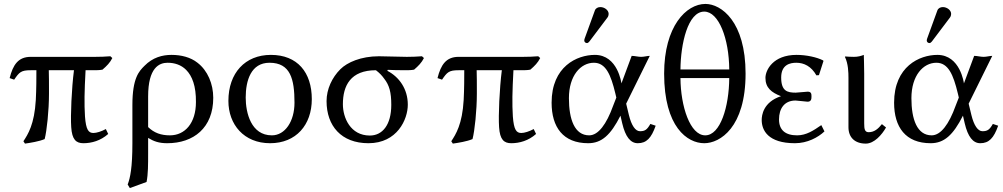

<svg xmlns="http://www.w3.org/2000/svg" viewBox="-20 -718 5098 976"><path d="M136 -361H165C165 -326 165 -266 162 -210C155 -86 122 -35 99 0L107 12C135 8 179 1 207 -11C218 -53 229 -156 229 -242C229 -249 229 -256 229 -264C229 -295 229 -329 228 -361H356C344 -268 338 -130 342 -72C346 -8 367 10 404 10C446 10 492 -3 530 -37L518 -62C496 -50 471 -42 455 -42C430 -42 417 -58 412 -126C408 -192 409 -250 415 -361H454C470 -361 486 -361 501 -364C523 -383 539 -399 551 -423L541 -432C515 -430 490 -429 464 -429H136C73 -429 46 -389 29 -321L52 -313C78 -351 87 -361 136 -361Z M725 207C733 167 733 119 733 61V-17C761 0 787 10 830 10C964 10 1064 -68 1064 -221C1064 -291 1036 -359 984 -399C949 -427 901 -439 852 -439C805 -439 756 -426 714 -383C687 -356 653 -322 653 -184V10C653 134 642 186 629 220L640 238ZM976 -199C976 -92 920 -30 844 -30C799 -30 764 -42 733 -72V-228C733 -374 789 -399 832 -399C868 -399 901 -388 926 -363C957 -332 977 -280 976 -199Z M1141 -205C1141 -85 1220 10 1353 10C1485 10 1565 -83 1565 -214C1565 -350 1492 -439 1357 -439C1226 -439 1141 -347 1141 -205ZM1350 -399C1456 -399 1477 -317 1477 -196C1477 -101 1429 -30 1362 -30C1256 -30 1229 -145 1229 -222C1229 -309 1256 -399 1350 -399Z M2085 -364C2107 -383 2123 -399 2135 -423L2125 -432C2099 -430 2073 -429 2048 -429C2001 -429 1953 -432 1906 -432C1815 -432 1745 -401 1710 -366C1668 -324 1640 -265 1640 -204C1640 -78 1715 10 1853 10C1999 10 2053 -111 2053 -186C2053 -266 2009 -327 1949 -358L1951 -363C1962 -362 2013 -361 2038 -361C2054 -361 2070 -361 2085 -364ZM1860 -29C1761 -29 1723 -120 1723 -188C1723 -283 1762 -361 1891 -361C1909 -347 1921 -335 1933 -318C1959 -285 1969 -249 1969 -185C1969 -83 1924 -29 1860 -29Z M2311 -361H2340C2340 -326 2340 -266 2337 -210C2330 -86 2297 -35 2274 0L2282 12C2310 8 2354 1 2382 -11C2393 -53 2404 -156 2404 -242C2404 -249 2404 -256 2404 -264C2404 -295 2404 -329 2403 -361H2531C2519 -268 2513 -130 2517 -72C2521 -8 2542 10 2579 10C2621 10 2667 -3 2705 -37L2693 -62C2671 -50 2646 -42 2630 -42C2605 -42 2592 -58 2587 -126C2583 -192 2584 -250 2590 -361H2629C2645 -361 2661 -361 2676 -364C2698 -383 2714 -399 2726 -423L2716 -432C2690 -430 2665 -429 2639 -429H2311C2248 -429 2221 -389 2204 -321L2227 -313C2253 -351 2262 -361 2311 -361Z M3163 -191 3283 -434C3270 -434 3254 -429 3239 -429C3224 -429 3206 -434 3191 -434L3139 -294C3139 -294 3121 -439 3004 -439C2913 -439 2784 -380 2784 -196C2784 -72 2842 10 2970 10C3038 10 3084 -31 3134 -130L3143 -91C3159 -23 3185 10 3222 10C3266 10 3291 -16 3313 -79L3286 -88C3269 -58 3258 -51 3233 -51C3210 -51 3190 -80 3177 -133ZM3113 -222 3097 -181C3063 -86 3021 -30 2975 -30C2901 -30 2872 -111 2872 -219C2872 -334 2932 -399 2999 -399C3059 -399 3085 -339 3108 -243ZM3032 -682C3019 -682 3008 -676 3004 -665L2952 -522C2951 -519 2950 -515 2950 -512C2950 -505 2956 -499 2964 -499C2968 -499 2973 -503 2976 -507L3068 -629C3072 -634 3074 -642 3074 -647C3074 -667 3052 -682 3032 -682Z M3356 -344C3356 -72 3474 10 3560 10C3640 10 3770 -70 3770 -344C3770 -609 3646 -698 3566 -698C3468 -698 3356 -584 3356 -344ZM3687 -365H3439C3440 -494 3476 -659 3560 -659C3634 -659 3686 -521 3687 -365ZM3687 -321C3686 -176 3642 -30 3565 -30C3488 -30 3440 -177 3439 -321Z M4028 -399C4067 -399 4104 -381 4130 -335L4143 -336L4166 -408L4164 -411C4133 -427 4079 -439 4029 -439C3910 -439 3871 -362 3871 -322C3871 -272 3901 -248 3950 -229C3859 -199 3852 -131 3852 -108C3852 -56 3884 10 4021 10C4084 10 4138 -19 4171 -50L4155 -82C4116 -55 4079 -30 4032 -30C3972 -30 3940 -57 3940 -111C3940 -167 3968 -207 4024 -207C4033 -207 4077 -201 4085 -201C4104 -201 4105 -215 4105 -227C4105 -239 4105 -252 4086 -252C4081 -252 4026 -247 4025 -247C3982 -247 3951 -255 3951 -324C3951 -390 3997 -399 4028 -399Z M4293 -322V-71C4293 -20 4325 12 4381 12C4424 12 4463 -33 4484 -70L4463 -87C4444 -63 4424 -46 4396 -46C4376 -46 4373 -61 4373 -91V-343C4373 -375 4371 -439 4371 -439C4356 -433 4340 -429 4321 -429C4309 -429 4283 -430 4277 -431L4275 -429C4292 -394 4293 -350 4293 -322Z M4904 -191 5024 -434C5011 -434 4995 -429 4980 -429C4965 -429 4947 -434 4932 -434L4880 -294C4880 -294 4862 -439 4745 -439C4654 -439 4525 -380 4525 -196C4525 -72 4583 10 4711 10C4779 10 4825 -31 4875 -130L4884 -91C4900 -23 4926 10 4963 10C5007 10 5032 -16 5054 -79L5027 -88C5010 -58 4999 -51 4974 -51C4951 -51 4931 -80 4918 -133ZM4854 -222 4838 -181C4804 -86 4762 -30 4716 -30C4642 -30 4613 -111 4613 -219C4613 -334 4673 -399 4740 -399C4800 -399 4826 -339 4849 -243ZM4773 -682C4760 -682 4749 -676 4745 -665L4693 -522C4692 -519 4691 -515 4691 -512C4691 -505 4697 -499 4705 -499C4709 -499 4714 -503 4717 -507L4809 -629C4813 -634 4815 -642 4815 -647C4815 -667 4793 -682 4773 -682Z"/></svg>

Font: Libertinus Sans
Style: Regular
Weight: 400
Designer: Philipp H. Poll, Khaled Hosny
Foundry: Caleb Maclennan
Version: Version 7.050;RELEASE